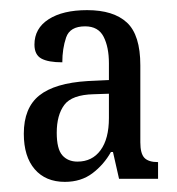

<svg xmlns="http://www.w3.org/2000/svg" viewBox="-20 -739 350 379"><path d="M108 -380Q70 -380 48.5 -405Q27 -430 27 -475Q27 -526 57.5 -550.5Q88 -575 153 -579L195 -581V-614Q195 -646 184.5 -666.5Q174 -687 148 -687Q118 -687 110.5 -665Q103 -643 103 -616Q75 -616 61.5 -623.5Q48 -631 48 -651Q48 -683 76 -701Q104 -719 152 -719Q204 -719 230.5 -694.5Q257 -670 257 -610V-458Q257 -436 265 -427.5Q273 -419 292 -419V-386H215L203 -439H199Q185 -414 162.5 -397Q140 -380 108 -380ZM133 -420Q162 -420 178.5 -442.5Q195 -465 195 -506V-554L165 -553Q122 -552 107 -532Q92 -512 92 -477Q92 -445 103 -432.5Q114 -420 133 -420Z"/></svg>

Font: Noto Serif Bengali ExtraCondensed
Style: Regular
Weight: 400
Width: 2
Designer: Juan Bruce, Universal Thirst, Indian Type Foundry and the Monotype Design Team.
Foundry: Monotype Imaging Inc.
Version: Version 2.003; ttfautohint (v1.8.4.7-5d5b)